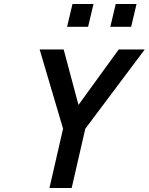

<svg xmlns="http://www.w3.org/2000/svg" viewBox="-20 -939 743 959"><path d="M338 0H227L295 -296L178 -692H298L372 -415L573 -692H703L406 -296ZM342 -919H447L420 -805H315ZM558 -919H662L635 -805H531Z"/></svg>

Font: Panefresco 750wt
Style: Italic
Weight: 750
Foundry: Campivisivi & Chank Co
Version: Version 1.000